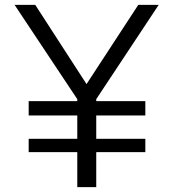

<svg xmlns="http://www.w3.org/2000/svg" viewBox="-20 -770 714 790"><path d="M376 -362 633 -750H549L336 -424L125 -750H40L298 -362V-354H98V-295H298V-199H98V-144H298V0H376V-144H578V-199H376V-295H578V-354H376Z"/></svg>

Font: Orkney
Style: Regular
Weight: 400
Designer: Samuel Oakes and Alfredo Marco Pradil
Foundry: Alfredo Marco Pradil
Version: 1.0; ttfautohint (v1.5)